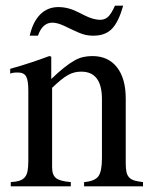

<svg xmlns="http://www.w3.org/2000/svg" viewBox="-20 -658 540 678"><path d="M16 -415Q37 -421 54 -426Q71 -431 87 -436.5Q103 -442 119.5 -447.5Q136 -453 154 -460L161 -458V-379Q186 -403 205.5 -418.5Q225 -434 241.5 -443.5Q258 -453 273.5 -456.5Q289 -460 306 -460Q362 -460 393 -420.5Q424 -381 424 -310V-81Q424 -63 426.5 -51Q429 -39 436 -31.5Q443 -24 455 -20.5Q467 -17 485 -15V0H277V-15Q314 -18 327 -35Q340 -52 340 -99V-308Q340 -405 267 -405Q255 -405 244 -402.5Q233 -400 221 -393.5Q209 -387 195.5 -376Q182 -365 164 -348V-67Q164 -40 178 -29Q192 -18 230 -15V0H18V-15Q37 -16 49 -20Q61 -24 68 -32.5Q75 -41 77.5 -55Q80 -69 80 -90V-338Q80 -375 72 -388.5Q64 -402 43 -402Q24 -402 16 -398ZM415 -638Q399 -581 375.5 -556.5Q352 -532 310 -532Q291 -532 275.5 -536.5Q260 -541 229 -556L206 -567Q182 -578 165 -578Q130 -578 114 -532H85Q96 -581 122 -607Q148 -633 186 -633Q221 -633 256 -615L280 -603Q294 -596 308 -592Q322 -588 333 -588Q350 -588 361.5 -598.5Q373 -609 386 -638Z"/></svg>

Font: Klingon pIqaD Mandel
Style: Regular
Weight: 400
Width: 0
Designer: Mike Neff (qa'vaj)
Foundry: Mike Neff and Michael Everson
Version: Version 2.003